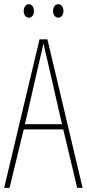

<svg xmlns="http://www.w3.org/2000/svg" viewBox="-20 -903 417 923"><path d="M94 -850C94 -833 103 -818 119 -818C133 -818 143 -831 143 -850C143 -869 133 -883 119 -883C103 -883 94 -867 94 -850ZM235 -851C235 -833 245 -818 260 -818C275 -818 285 -832 285 -851C285 -870 274 -883 260 -883C245 -883 235 -868 235 -851ZM351 0H377L208 -714H170L0 0H26L94 -281H284ZM208 -612 278 -306H100L170 -612C178 -646 183 -666 189 -695C195 -666 200 -645 208 -612Z"/></svg>

Font: Noto Sans Georgian ExtraCondensed Thin
Style: Regular
Weight: 100
Width: 2
Designer: Monotype Design Team, Akaki Razmadze
Foundry: Google LLC
Version: Version 2.005